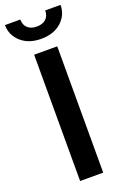

<svg xmlns="http://www.w3.org/2000/svg" viewBox="-183 -948 647 1000"><g transform="rotate(-20 141.0 -448.5)"><path d="M141 -765Q71.5 -765 29.2 -803.2Q-13 -841.5 -13 -897H72Q72 -866.5 90.5 -849.8Q109 -833 141 -833Q173 -833 191.5 -849.8Q210 -866.5 210 -897H295Q295 -841 253 -803Q211 -765 141 -765ZM205 0H77V-700H205Z"/></g></svg>

Font: Cabin
Style: Bold
Weight: 700
Designer: Pablo Impallari
Foundry: Pablo Impallari. http://www.impallari.com Igino Marini. http://www.ikern.com
Version: Version 3.001;hotconv 1.0.109;makeotfexe 2.5.65596